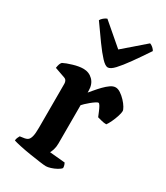

<svg xmlns="http://www.w3.org/2000/svg" viewBox="-191 -849 802 930"><g transform="rotate(30 210.0 -384.0)"><path d="M225 0Q215 0 189.5 -3.5Q164 -7 132 -12Q100 -17 72.5 -23Q45 -29 33 -33Q33 -41 36.5 -49Q40 -57 43 -62L70 -66Q81 -68 88 -74.5Q95 -81 99 -97Q103 -113 103 -146V-391Q103 -400 99 -407Q95 -414 86 -417L29 -437Q31 -451 34 -459Q37 -467 42 -472Q59 -481 91 -490.5Q123 -500 147 -500Q179 -500 200.5 -478.5Q222 -457 222 -420V-410Q229 -418 241.5 -433Q254 -448 269 -463.5Q284 -479 299 -489.5Q314 -500 328 -500Q341 -500 356 -490Q371 -480 384.5 -465.5Q398 -451 406 -437.5Q414 -424 414 -417Q414 -407 408 -388Q402 -369 393 -350Q384 -331 377 -322Q363 -322 348.5 -326Q334 -330 326 -332Q321 -344 315 -358.5Q309 -373 303 -383.5Q297 -394 292 -394Q288 -394 278 -387.5Q268 -381 256.5 -371.5Q245 -362 235.5 -353Q226 -344 223 -340V-126Q223 -106 218 -90.5Q213 -75 209 -69L295 -61Q297 -58 299.5 -50.5Q302 -43 302 -34Q296 -26 281.5 -18Q267 -10 251 -5Q235 0 225 0ZM245 -564Q231 -564 209 -587.5Q187 -611 158 -651Q129 -691 94 -741Q98 -749 107.5 -757Q117 -765 126 -768L246 -665L365 -768Q374 -765 382.5 -757.5Q391 -750 395 -742Q361 -691 332 -650.5Q303 -610 281.5 -587Q260 -564 245 -564Z"/></g></svg>

Font: Texturina Medium 12pt SemiBold
Style: Regular
Weight: 600
Version: Version 1.002